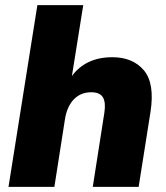

<svg xmlns="http://www.w3.org/2000/svg" viewBox="-20 -725 646 745"><path d="M13 0 125 -705H303L259 -430Q313 -503 416 -503Q495 -503 538 -452.5Q581 -402 564 -291L518 0H340L385 -288Q391 -327 379.5 -347Q368 -367 334 -367Q293 -367 266.5 -339.5Q240 -312 232 -262L191 0Z"/></svg>

Font: Nunito Sans Black
Style: Italic
Weight: 900
Italic angle: -9°
Designer: Vernon Adams
Foundry: Vernon Adams
Version: Version 3.006; ttfautohint (v1.8.3)